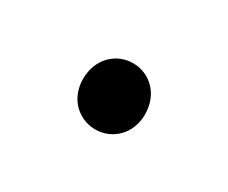

<svg xmlns="http://www.w3.org/2000/svg" viewBox="-38 -179 326 274"><g transform="rotate(30 125.0 -41.5)"><path d="M125 13C152 13 176 -8 176 -41C176 -75 152 -96 125 -96C98 -96 74 -75 74 -41C74 -8 98 13 125 13Z"/></g></svg>

Font: Noto Sans JP Light
Style: Regular
Weight: 300
Designer: Ryoko NISHIZUKA (kana & ideographs); Paul D. Hunt (Latin, Greek & Cyrillic); Wenlong ZHANG (bopomofo); Sandoll Communica
Foundry: Adobe Systems Incorporated
Version: Version 1.004;PS 1.004;hotconv 1.0.82;makeotf.lib2.5.63406